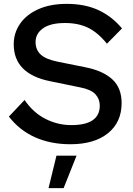

<svg xmlns="http://www.w3.org/2000/svg" viewBox="-20 -735 687 993"><path d="M325 -715Q419 -715 488.5 -683Q558 -651 611 -588L533 -509Q486 -567 435.5 -591.5Q385 -616 316 -616Q241 -616 202.5 -588.5Q164 -561 164 -518Q164 -477 191 -452.5Q218 -428 278 -416L422 -387Q513 -369 561 -324.5Q609 -280 609 -202Q609 -103 538.5 -46Q468 11 344 11Q243 11 162.5 -24.5Q82 -60 26 -132L107 -218Q152 -152 215.5 -120Q279 -88 349 -88Q496 -88 496 -189Q496 -223 473.5 -247.5Q451 -272 395 -283L239 -315Q51 -353 51 -506Q51 -565 84 -612.5Q117 -660 178.5 -687.5Q240 -715 325 -715ZM376 70 309 238H231L272 70Z"/></svg>

Font: Prodigy Sans Medium
Style: Regular
Weight: 500
Designer: Wei Huang
Foundry: Wei Huang
Version: Version 1.003; ttfautohint (v1.8.3)